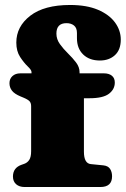

<svg xmlns="http://www.w3.org/2000/svg" viewBox="-20 -751 507 771"><path d="M317 -142Q317 -94.5 345 -92L395 -87Q414 -85 422 -72.8Q430 -60.5 430 -43Q430 0 383 0H79Q57.5 0 44.8 -11.2Q32 -22.5 32 -42Q32 -77.5 67 -89.5L77 -93Q90 -97.5 97.5 -109Q105 -120.5 105 -144V-324.5Q105 -337 99 -344Q93 -351 74 -359L62 -364Q38 -374 28 -387Q18 -400 18 -417Q18 -434.5 30 -445.5Q42 -456.5 62 -456.5H106.5V-462Q106.5 -470 91.2 -484.5Q76 -499 60.8 -522.2Q45.5 -545.5 45.5 -580Q45.5 -644.5 101.5 -687.8Q157.5 -731 261.5 -731Q328 -731 373.2 -711.8Q418.5 -692.5 441.8 -660.8Q465 -629 465 -592Q465 -551 441.5 -529.5Q418 -508 381 -508Q339 -508 314 -532.2Q289 -556.5 289 -597.5V-618.5Q289 -639 277.2 -648.5Q265.5 -658 247 -658Q206.5 -658 206.5 -616Q206.5 -593.5 220.5 -574Q234.5 -554.5 253 -536.5Q271.5 -518.5 285.5 -500Q299.5 -481.5 299.5 -461V-456.5H397Q417.5 -456.5 429.2 -447Q441 -437.5 441 -419.5Q441 -392.5 417.5 -374.5Q394 -356.5 339 -356.5H317Z"/></svg>

Font: Fraunces 9pt S100 Black
Style: Regular
Weight: 900
Version: Version 1.000; ttfautohint (v1.8.3)